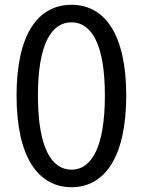

<svg xmlns="http://www.w3.org/2000/svg" viewBox="-20 -767 595 800"><path d="M278 13C417 13 506 -114 506 -369C506 -623 417 -747 278 -747C138 -747 49 -624 49 -369C49 -114 138 13 278 13ZM278 -60C194 -60 138 -153 138 -369C138 -583 194 -674 278 -674C361 -674 417 -583 417 -369C417 -153 361 -60 278 -60Z"/></svg>

Font: DAIFUKU Sans JP
Style: Regular
Weight: 400
Designer: Original font ‘Source Han Sans JP’ : Ryoko NISHIZUKA  (kana, bopomofo & ideographs); Paul D. Hunt (Latin, Greek & Cyrill
Foundry: Daifuku
Version: Version 1.001